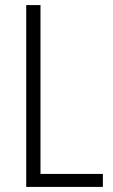

<svg xmlns="http://www.w3.org/2000/svg" viewBox="-20 -827 444 754"><path d="M83 -93H384V-144H139V-807H83Z"/></svg>

Font: Noto Sans Telugu UI Condensed Light
Style: Regular
Weight: 300
Width: 3
Designer: Jelle Bosma - Monotype Design Team
Foundry: Monotype Imaging Inc.
Version: Version 2.005